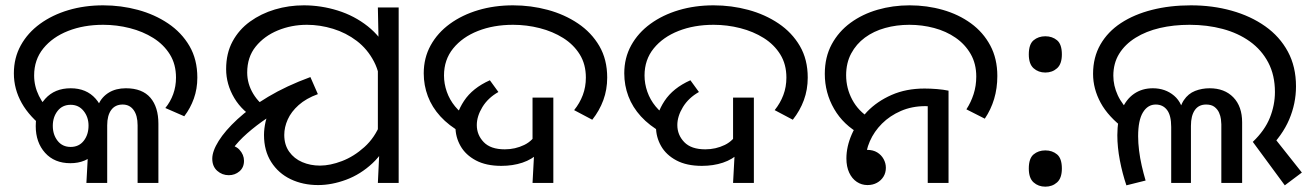

<svg xmlns="http://www.w3.org/2000/svg" viewBox="-20 -686 4920 720"><path d="M152 -201Q91 -247 61.5 -299.5Q32 -352 32 -411Q32 -469 58 -516Q84 -563 130 -596.5Q176 -630 236.5 -648Q297 -666 367 -666Q434 -666 497 -649Q560 -632 610.5 -598Q661 -564 690.5 -513.5Q720 -463 720 -395Q720 -353 707 -316.5Q694 -280 671 -250L600 -281Q619 -304 629.5 -333Q640 -362 640 -395Q640 -445 617 -482Q594 -519 555 -543.5Q516 -568 467 -580.5Q418 -593 367 -593Q294 -593 235.5 -570Q177 -547 142.5 -504.5Q108 -462 108 -403Q108 -363 126 -326.5Q144 -290 178 -258L152 -201ZM244 -74Q184 -74 149 -113Q114 -152 114 -213Q114 -276 149.5 -315.5Q185 -355 245 -355Q304 -355 338.5 -316Q373 -277 373 -215Q373 -153 338 -113.5Q303 -74 244 -74ZM245 -135Q276 -135 294 -158Q312 -181 312 -215Q312 -247 293.5 -270Q275 -293 245 -293Q214 -293 196 -270Q178 -247 178 -214Q178 -181 196 -158Q214 -135 245 -135ZM312 -148 335 -222Q335 -264 348.5 -293.5Q362 -323 388.5 -339Q415 -355 452 -355Q483 -355 506 -346Q529 -337 544 -319.5Q559 -302 566.5 -277.5Q574 -253 574 -222V0H496V-216Q496 -253 481 -273.5Q466 -294 440 -294Q412 -294 397 -273.5Q382 -253 382 -216V0H304Z M1173 8Q1116 8 1070 -14Q1024 -36 997 -78.5Q970 -121 970 -180Q970 -203 976 -230Q982 -257 999.5 -285.5Q1017 -314 1051 -340Q1085 -366 1140 -386L1161 -336Q1118 -321 1072 -297Q1026 -273 983.5 -244.5Q941 -216 907 -186Q873 -156 853 -128Q833 -100 833 -78L819 -144Q860 -144 877.5 -125Q895 -106 895 -83Q895 -58 878 -43.5Q861 -29 838 -29Q813 -29 794.5 -45.5Q776 -62 776 -91Q776 -119 800 -157.5Q824 -196 870.5 -239Q917 -282 985.5 -323Q1054 -364 1144 -397L1172 -333Q1128 -317 1100 -292Q1072 -267 1059 -238Q1046 -209 1046 -180Q1046 -143 1064.5 -117Q1083 -91 1113.5 -78Q1144 -65 1180 -65Q1218 -65 1262.5 -82Q1307 -99 1346.5 -134.5Q1386 -170 1407 -224L1446 -180Q1422 -116 1377 -74Q1332 -32 1278 -12Q1224 8 1173 8ZM949 -234Q889 -267 858.5 -318.5Q828 -370 828 -427Q828 -486 852 -530.5Q876 -575 917.5 -605Q959 -635 1011 -650.5Q1063 -666 1119 -666Q1184 -666 1246.5 -646.5Q1309 -627 1359 -587.5Q1409 -548 1438.5 -488Q1468 -428 1468 -347L1407 -345Q1407 -408 1382.5 -455Q1358 -502 1318 -532.5Q1278 -563 1229 -578Q1180 -593 1131 -593Q1073 -593 1022 -572Q971 -551 939 -511.5Q907 -472 907 -414Q907 -372 929.5 -334.5Q952 -297 992 -273L949 -234ZM1402 -106 1397 -144V-471L1400 -511L1397 -658H1475V0H1397Z M1860 -64Q1803 -64 1764.5 -84.5Q1726 -105 1707 -138.5Q1688 -172 1688 -210Q1688 -259 1720 -307.5Q1752 -356 1817 -385L1849 -341Q1810 -319 1789 -284.5Q1768 -250 1768 -217Q1768 -180 1794 -153Q1820 -126 1873 -126Q1912 -126 1946 -142.5Q1980 -159 1997 -195L2041 -177Q2028 -139 2001.5 -113.5Q1975 -88 1939 -76Q1903 -64 1860 -64ZM1984 -130 1977 -143V-320H2055V0H1977ZM1711 -188Q1663 -215 1631.5 -249.5Q1600 -284 1584.5 -325Q1569 -366 1569 -411Q1569 -469 1595 -516Q1621 -563 1667 -596.5Q1713 -630 1773.5 -648Q1834 -666 1904 -666Q1971 -666 2034 -649Q2097 -632 2147.5 -598Q2198 -564 2227.5 -513.5Q2257 -463 2257 -395Q2257 -350 2242.5 -310.5Q2228 -271 2201 -237L2133 -273Q2154 -299 2165.5 -329.5Q2177 -360 2177 -395Q2177 -445 2154 -482Q2131 -519 2092 -543.5Q2053 -568 2004 -580.5Q1955 -593 1904 -593Q1831 -593 1772.5 -570Q1714 -547 1679.5 -504.5Q1645 -462 1645 -403Q1645 -372 1655.5 -342Q1666 -312 1686.5 -287Q1707 -262 1737 -244L1711 -188Z M2612 -64Q2555 -64 2516.5 -84.5Q2478 -105 2459 -138.5Q2440 -172 2440 -210Q2440 -259 2472 -307.5Q2504 -356 2569 -385L2601 -341Q2562 -319 2541 -284.5Q2520 -250 2520 -217Q2520 -180 2546 -153Q2572 -126 2625 -126Q2664 -126 2698 -142.5Q2732 -159 2749 -195L2793 -177Q2780 -139 2753.5 -113.5Q2727 -88 2691 -76Q2655 -64 2612 -64ZM2736 -130 2729 -143V-320H2807V0H2729ZM2463 -188Q2415 -215 2383.5 -249.5Q2352 -284 2336.5 -325Q2321 -366 2321 -411Q2321 -469 2347 -516Q2373 -563 2419 -596.5Q2465 -630 2525.5 -648Q2586 -666 2656 -666Q2723 -666 2786 -649Q2849 -632 2899.5 -598Q2950 -564 2979.5 -513.5Q3009 -463 3009 -395Q3009 -350 2994.5 -310.5Q2980 -271 2953 -237L2885 -273Q2906 -299 2917.5 -329.5Q2929 -360 2929 -395Q2929 -445 2906 -482Q2883 -519 2844 -543.5Q2805 -568 2756 -580.5Q2707 -593 2656 -593Q2583 -593 2524.5 -570Q2466 -547 2431.5 -504.5Q2397 -462 2397 -403Q2397 -372 2407.5 -342Q2418 -312 2438.5 -287Q2459 -262 2489 -244L2463 -188Z M3208 -182Q3143 -217 3108 -277.5Q3073 -338 3073 -409Q3073 -472 3099 -520Q3125 -568 3169.5 -600.5Q3214 -633 3271 -649.5Q3328 -666 3391 -666Q3456 -666 3515.5 -649Q3575 -632 3621 -598.5Q3667 -565 3693.5 -515.5Q3720 -466 3720 -401Q3720 -355 3708 -315Q3696 -275 3673 -241L3604 -276Q3621 -302 3631 -333Q3641 -364 3641 -399Q3641 -447 3620 -483.5Q3599 -520 3563.5 -544.5Q3528 -569 3483 -581Q3438 -593 3390 -593Q3342 -593 3299 -581Q3256 -569 3223.5 -545Q3191 -521 3172 -485.5Q3153 -450 3153 -404Q3153 -355 3176 -312Q3199 -269 3242 -243L3208 -182ZM3233 8Q3211 8 3193 -4Q3175 -16 3164.5 -38.5Q3154 -61 3154 -92Q3154 -136 3174 -182Q3194 -228 3231.5 -267Q3269 -306 3323.5 -330Q3378 -354 3447 -354Q3469 -354 3493.5 -352Q3518 -350 3537 -346V0H3459V-310L3504 -283Q3489 -286 3475.5 -287Q3462 -288 3450 -288Q3400 -288 3358.5 -270Q3317 -252 3287.5 -222.5Q3258 -193 3242 -156.5Q3226 -120 3226 -84Q3226 -69 3233 -56.5Q3240 -44 3248 -33L3190 -96Q3192 -106 3198.5 -112Q3205 -118 3214 -121Q3223 -124 3232 -124Q3254 -124 3269.5 -114.5Q3285 -105 3293.5 -89.5Q3302 -74 3302 -57Q3302 -38 3293 -23.5Q3284 -9 3268.5 -0.5Q3253 8 3233 8Z M3900 -414Q3874 -414 3856 -430Q3838 -446 3838 -482Q3838 -520 3856 -535Q3874 -550 3900 -550Q3926 -550 3944 -535Q3962 -520 3962 -482Q3962 -446 3944 -430Q3926 -414 3900 -414ZM3900 14Q3874 14 3856 -2Q3838 -18 3838 -54Q3838 -92 3856 -107Q3874 -122 3900 -122Q3926 -122 3944 -107Q3962 -92 3962 -54Q3962 -18 3944 -2Q3926 14 3900 14Z M4678 -154Q4723 -197 4742 -244.5Q4761 -292 4761 -341Q4761 -404 4736 -451.5Q4711 -499 4667 -530.5Q4623 -562 4565 -577.5Q4507 -593 4441 -593Q4381 -593 4329.5 -581Q4278 -569 4238.5 -544.5Q4199 -520 4177 -484.5Q4155 -449 4155 -402Q4155 -365 4171.5 -329Q4188 -293 4225 -258L4199 -201Q4136 -248 4107.5 -300.5Q4079 -353 4079 -409Q4079 -471 4106.5 -519Q4134 -567 4183.5 -599.5Q4233 -632 4300 -649Q4367 -666 4446 -666Q4527 -666 4598.5 -646Q4670 -626 4724.5 -587.5Q4779 -549 4809.5 -492.5Q4840 -436 4840 -362Q4840 -298 4814.5 -238Q4789 -178 4733 -123L4747 -184L4862 -39L4798 9ZM4204 9Q4189 -35 4179.5 -84.5Q4170 -134 4170 -179Q4170 -235 4186.5 -274.5Q4203 -314 4233 -334.5Q4263 -355 4303 -355Q4350 -355 4383 -327Q4416 -299 4421 -243H4399Q4403 -286 4419.5 -310.5Q4436 -335 4461.5 -345Q4487 -355 4516 -355Q4572 -355 4605 -321Q4638 -287 4638 -227V0H4560V-220Q4560 -227 4558.5 -239Q4557 -251 4551.5 -263.5Q4546 -276 4534.5 -285Q4523 -294 4503 -294Q4475 -294 4460.5 -273Q4446 -252 4446 -214V0H4372V-210Q4372 -253 4356.5 -273.5Q4341 -294 4314 -294Q4284 -294 4266 -264.5Q4248 -235 4248 -175Q4248 -150 4251.5 -121.5Q4255 -93 4261.5 -64.5Q4268 -36 4276 -9L4204 9Z"/></svg>

Font: hexloriya05
Style: Book
Weight: 400
Designer: Jelle Bosma - Monotype Design Team
Foundry: Monotype Imaging Inc.
Version: Version 2.003